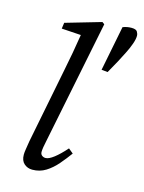

<svg xmlns="http://www.w3.org/2000/svg" viewBox="-116 -818 673 899"><g transform="rotate(15 221.0 -368.0)"><path d="M130 13Q107 13 90.5 -1.5Q74 -16 74 -45Q74 -56 76.5 -71Q79 -86 83 -112L155 -477Q164 -521 172 -565.5Q180 -610 187 -655L93 -661L97 -690L269 -740L280 -732L160 -137Q151 -97 151 -79Q151 -68 158.5 -62Q166 -56 176 -56Q192 -56 216.5 -75Q241 -94 271 -128L294 -109Q273 -80 248.5 -51.5Q224 -23 195 -5Q166 13 130 13ZM408 -749Q430 -749 436 -739Q442 -729 442 -719Q442 -703 433.5 -679Q425 -655 412 -629.5Q399 -604 387 -581L353 -520L323 -523L366 -741Q386 -749 408 -749Z"/></g></svg>

Font: Source Serif Pro
Style: Italic
Weight: 400
Italic angle: -12°
Designer: Frank Grießhammer
Foundry: Adobe Systems Incorporated
Version: Version 3.001;hotconv 1.0.111;makeotfexe 2.5.65597